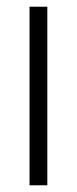

<svg xmlns="http://www.w3.org/2000/svg" viewBox="-20 -552 229 572"><path d="M121 0H68V-532H121Z"/></svg>

Font: Noto Sans Malayalam ExtraCondensed Light
Style: Regular
Weight: 300
Width: 2
Designer: Jelle Bosma - Monotype Design Team
Foundry: Monotype Imaging Inc.
Version: Version 2.104; ttfautohint (v1.8.4.7-5d5b)